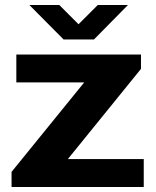

<svg xmlns="http://www.w3.org/2000/svg" viewBox="-20 -744 621 764"><path d="M26 0V-60L315 -416H45V-527H541V-470L250 -111H552V0ZM97 -724H216L323 -617H262L369 -724H489L354 -587H233Z"/></svg>

Font: Archivo SemiExpanded
Style: Bold
Weight: 700
Width: 6
Designer: Hector Gatti
Foundry: Omnibus-Type
Version: Version 2.001